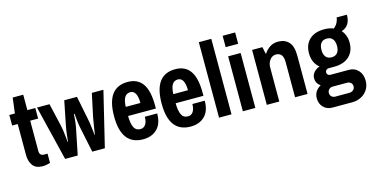

<svg xmlns="http://www.w3.org/2000/svg" viewBox="-81 -1066 3179 1634"><g transform="rotate(-15 1509.0 -249.0)"><path d="M237 -391H167V-122Q167 -103 177 -92.5Q187 -82 206 -82H237V0Q225 4 205.5 7.5Q186 11 171 11Q110 11 83.5 -26Q57 -63 57 -119V-391H8V-484H57L74 -620H167V-484H237Z M561 -231Q555 -262 551.5 -300Q548 -338 547 -350H541Q541 -339 537.5 -301Q534 -263 528 -232L481 0H370L252 -484H362L408 -285Q417 -244 422 -195.5Q427 -147 428 -133H431Q432 -147 437.5 -194Q443 -241 452 -284L492 -484H604L644 -283Q651 -254 657 -202Q663 -150 665 -133H668Q670 -149 677 -193Q684 -237 692 -283L735 -484H837L720 0H609Z M1227 -241V-214H982Q983 -146 999.5 -112.5Q1016 -79 1056 -79Q1085 -79 1101.5 -103.5Q1118 -128 1118 -171H1227Q1227 -81 1180 -35Q1133 11 1056 11Q866 11 866 -241Q866 -495 1052 -495Q1140 -495 1183.5 -433Q1227 -371 1227 -241ZM983 -294H1112Q1112 -348 1097 -376.5Q1082 -405 1052 -405Q1018 -405 1001.5 -377Q985 -349 983 -294Z M1646 -241V-214H1401Q1402 -146 1418.5 -112.5Q1435 -79 1475 -79Q1504 -79 1520.5 -103.5Q1537 -128 1537 -171H1646Q1646 -81 1599 -35Q1552 11 1475 11Q1285 11 1285 -241Q1285 -495 1471 -495Q1559 -495 1602.5 -433Q1646 -371 1646 -241ZM1402 -294H1531Q1531 -348 1516 -376.5Q1501 -405 1471 -405Q1437 -405 1420.5 -377Q1404 -349 1402 -294Z M1726 -665H1836V0H1726Z M1936 -665H2046V-565H1936ZM1936 -484H2046V0H1936Z M2506 -339V0H2396V-309Q2396 -354 2379.5 -374Q2363 -394 2332 -394Q2300 -394 2278.5 -366.5Q2257 -339 2257 -297V0H2147V-484H2238L2250 -424H2255Q2276 -456 2306.5 -475.5Q2337 -495 2378 -495Q2437 -495 2471.5 -457.5Q2506 -420 2506 -339Z M2925 -441Q2944 -420 2954.5 -391.5Q2965 -363 2965 -330Q2965 -254 2918 -209.5Q2871 -165 2785 -165H2739Q2724 -165 2715 -157Q2706 -149 2706 -136Q2706 -124 2714 -115.5Q2722 -107 2735 -107H2901Q2949 -107 2981 -72.5Q3013 -38 3013 19Q3013 62 2992 96Q2971 130 2934.5 148.5Q2898 167 2855 167H2679Q2633 167 2602.5 136Q2572 105 2572 56Q2572 -7 2633 -43Q2615 -54 2604.5 -72Q2594 -90 2594 -114Q2594 -144 2614 -166.5Q2634 -189 2665 -200Q2637 -221 2622 -254.5Q2607 -288 2607 -330Q2607 -406 2653 -450.5Q2699 -495 2785 -495Q2831 -495 2866 -480Q2890 -499 2901.5 -523.5Q2913 -548 2913 -565H3004Q3004 -465 2925 -441ZM2717 -330Q2717 -291 2734.5 -269.5Q2752 -248 2785 -248Q2819 -248 2836.5 -269.5Q2854 -291 2854 -330Q2854 -370 2836.5 -391.5Q2819 -413 2785 -413Q2752 -413 2734.5 -391.5Q2717 -370 2717 -330ZM2683 38Q2683 59 2696 71Q2709 83 2728 83H2851Q2872 83 2886.5 71Q2901 59 2901 38Q2901 18 2887.5 6.5Q2874 -5 2855 -5H2728Q2709 -5 2696 8Q2683 21 2683 38Z"/></g></svg>

Font: Pragati Narrow
Style: Bold
Weight: 700
Designer: Hector Gatti, Marcela Romero, Pablo Cosgaya and Nicolas Silva
Foundry: Omnibus-Type
Version: Version 1.010; ttfautohint (v1.3)